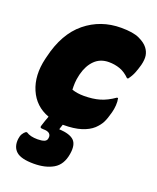

<svg xmlns="http://www.w3.org/2000/svg" viewBox="-149 -649 810 990"><g transform="rotate(20 255.5 -153.5)"><path d="M343 -560Q409 -560 443 -544Q477 -528 492 -508Q506 -490 509.5 -468.5Q513 -447 505 -415Q498 -390 489.5 -368.5Q481 -347 465 -326H459Q433 -352 404.5 -362Q376 -372 344 -372Q297 -372 266.5 -342Q236 -312 223 -261L221 -252Q216 -231 215 -211.5Q214 -192 215 -174Q244 -164 280 -164Q330 -164 367.5 -175Q405 -186 445 -214H451Q455 -196 453.5 -175Q452 -154 447 -135Q437 -97 426.5 -76Q416 -55 394 -34Q370 -12 330.5 0.5Q291 13 232 13Q231 13 230 13Q226 24 224 31L221 41Q280 44 303 66.5Q326 89 317 142Q307 203 264.5 228Q222 253 157 253Q88 253 61 229Q34 205 39 160Q41 143 48 131.5Q55 120 65 113H71Q93 128 133 128Q156 128 170 122.5Q184 117 185 101Q187 87 177.5 78Q168 69 142 69Q130 69 127.5 65Q125 61 128 54Q137 25 147 -1Q70 -29 38 -103.5Q6 -178 29 -275L32 -287Q64 -424 147.5 -492Q231 -560 343 -560Z"/></g></svg>

Font: Recursive Sn Csl St Blk
Style: Italic
Weight: 900
Italic angle: -15°
Version: Version 1.079;hotconv 1.0.112;makeotfexe 2.5.65598; ttfautoh